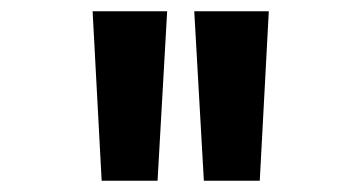

<svg xmlns="http://www.w3.org/2000/svg" viewBox="-20 -790 640 340"><path d="M160 -470 144 -770H276L259 -470ZM341 -470 324 -770H456L440 -470Z"/></svg>

Font: M PLUS Code Latin Expanded SemiBold
Style: Regular
Weight: 600
Width: 7
Designer: Coji Morishita
Foundry: UNDERFOREST DESIGN
Version: Version 1.002; ttfautohint (v1.8.3)